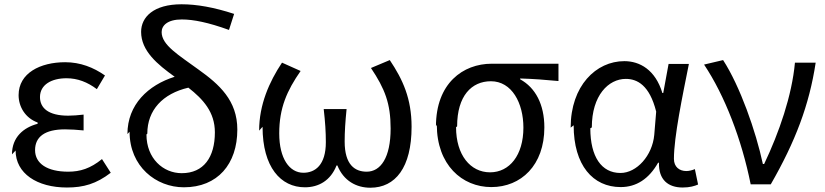

<svg xmlns="http://www.w3.org/2000/svg" viewBox="-20 -836 3860 898"><path d="M53 -132C53 -25 153 41 293 41C371 41 430 24 498 -28L457 -92C403 -48 355 -33 299 -33C201 -33 144 -71 144 -134C144 -197 191 -231 284 -231C312 -231 339 -229 371 -226V-300C343 -297 322 -295 299 -295C206 -295 167 -331 167 -382C167 -440 221 -470 291 -470C343 -470 389 -452 433 -419L471 -483C417 -521 355 -545 285 -545C168 -545 67 -494 67 -391C67 -337 98 -284 156 -263V-257C91 -240 36 -195 36 -114Z M586 -220C586 -57 710 40 840 40C998 40 1090 -69 1090 -230C1090 -366 1006 -441 908 -511C815 -579 736 -625 736 -686C736 -717 764 -745 830 -745C885 -745 954 -731 1051 -696L1075 -771C980 -802 900 -816 829 -816C698 -816 640 -756 640 -687C640 -598 716 -535 797 -477C673 -438 576 -347 576 -209ZM669 -211C669 -321 741 -398 861 -426C930 -372 985 -312 985 -217C985 -101 933 -26 830 -26C743 -26 665 -95 665 -207Z M1208 -243C1208 -54 1293 40 1406 40C1470 40 1526 9 1554 -62H1558C1587 10 1647 42 1712 42C1829 42 1905 -52 1905 -243C1905 -375 1864 -464 1803 -555L1715 -518C1780 -421 1807 -352 1807 -235C1807 -98 1760 -33 1695 -33C1640 -33 1592 -65 1592 -174C1592 -221 1595 -266 1601 -326H1494C1501 -265 1504 -219 1504 -171C1504 -64 1454 -28 1399 -28C1334 -28 1286 -94 1286 -212C1286 -331 1322 -412 1386 -504L1299 -543C1239 -453 1192 -346 1192 -225Z M2023 -253C2023 -65 2141 39 2278 39C2417 39 2526 -63 2526 -240C2526 -348 2484 -426 2413 -465V-469C2476 -467 2528 -463 2592 -457V-538H2280C2145 -538 2019 -446 2019 -245ZM2118 -245C2118 -388 2186 -456 2276 -456C2374 -456 2428 -354 2428 -239C2428 -110 2363 -30 2272 -30C2180 -30 2113 -111 2113 -241Z M2663 -250C2663 -63 2753 39 2883 39C2956 39 3015 1 3058 -75H3062C3060 5 3105 41 3173 41C3206 41 3229 34 3245 27L3230 -45C3218 -40 3203 -36 3190 -36C3158 -36 3132 -55 3132 -93C3132 -196 3172 -387 3202 -537H3107L3082 -401H3078C3045 -510 2972 -550 2900 -550C2768 -550 2649 -435 2649 -239ZM2748 -240C2748 -390 2826 -467 2907 -467C2960 -467 3018 -438 3049 -314L3040 -205C3031 -108 2958 -27 2882 -27C2793 -27 2741 -103 2741 -236Z M3273 -534C3370 -389 3449 -183 3491 26H3585C3700 -174 3765 -345 3795 -543H3698C3684 -389 3624 -216 3554 -69H3548C3515 -223 3441 -433 3362 -555Z"/></svg>

Font: GenEiGothic-pro-Regular
Style: Regular
Weight: 400
Designer: Ryoko NISHIZUKA (kana & ideographs); Paul D. Hunt (Latin, Greek & Cyrillic); Wenlong ZHANG (bopomofo); Sandoll Communica
Foundry: Adobe Systems Incorporated; o_tamon
Version: Version 1.000.140830